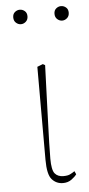

<svg xmlns="http://www.w3.org/2000/svg" viewBox="-52 -735 362 779"><g transform="rotate(-5 128.5 -345.0)"><path d="M59 -644Q48 -644 39 -652Q30 -660 30 -674Q30 -688 39 -695.5Q48 -703 59 -703Q70 -703 79 -695.5Q88 -688 88 -674Q88 -660 79 -652Q70 -644 59 -644ZM227 -644Q216 -644 207 -652Q198 -660 198 -674Q198 -688 207 -695.5Q216 -703 227 -703Q238 -703 247 -695.5Q256 -688 256 -674Q256 -660 247 -652Q238 -644 227 -644ZM173 13Q146 13 128 -7Q110 -27 110 -87V-466L133 -475L142 -470Q139 -389 137 -330.5Q135 -272 133.5 -229.5Q132 -187 131 -154Q130 -121 130 -90Q130 -44 142 -29.5Q154 -15 177 -15Q194 -15 203.5 -19.5Q213 -24 223 -31L229 -18Q222 -8 207.5 2.5Q193 13 173 13Z"/></g></svg>

Font: Source Serif Pro ExtraLight
Style: Regular
Weight: 200
Designer: Frank Grießhammer
Foundry: Adobe Systems Incorporated
Version: Version 3.001;hotconv 1.0.111;makeotfexe 2.5.65597